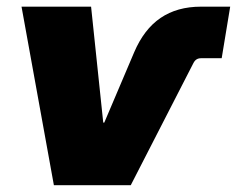

<svg xmlns="http://www.w3.org/2000/svg" viewBox="-20 -542 694 562"><path d="M137.7 0 43 -522.5H246.6L282.2 -183.1H285.2L372.6 -388.7Q401.4 -456.5 450 -489.5Q498.5 -522.5 568.4 -522.5H653.8L628.9 -371.6H568.8Q561 -371.6 555.4 -368.2Q549.8 -364.7 545.9 -356.9L362.8 0Z"/></svg>

Font: Inter 28pt Black
Style: Italic
Weight: 900
Italic angle: -9.3988°
Designer: Rasmus Andersson
Foundry: rsms
Version: Version 4.001;git-66647c0bb